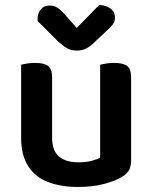

<svg xmlns="http://www.w3.org/2000/svg" viewBox="-20 -729 605 763"><path d="M64 -181V-472Q72 -474 87 -476.5Q102 -479 120 -479Q155 -479 171 -467Q187 -455 187 -422V-183Q187 -130 214.5 -107Q242 -84 291 -84Q323 -84 345 -90Q367 -96 378 -103V-472Q386 -474 401.5 -476.5Q417 -479 434 -479Q469 -479 485 -467Q501 -455 501 -422V-93Q501 -70 493.5 -54.5Q486 -39 465 -26Q436 -9 391.5 2.5Q347 14 290 14Q221 14 170 -6Q119 -26 91.5 -69.5Q64 -113 64 -181ZM237 -672 285 -618 374 -709Q403 -708 420 -694.5Q437 -681 437 -659Q437 -643 428 -631.5Q419 -620 401 -604L347 -553Q332 -540 317.5 -534Q303 -528 286 -528Q273 -528 261.5 -531Q250 -534 238 -542.5Q226 -551 209 -566L130 -645Q129 -649 129 -654Q129 -663 133 -675.5Q137 -688 148 -697.5Q159 -707 177 -707Q193 -707 205.5 -700Q218 -693 237 -672Z"/></svg>

Font: Baloo Bhaijaan 2 SemiBold
Style: Regular
Weight: 600
Designer: Sanskriti Dholi, Noopur Datye and Ek Type
Foundry: Ek Type
Version: Version 1.700